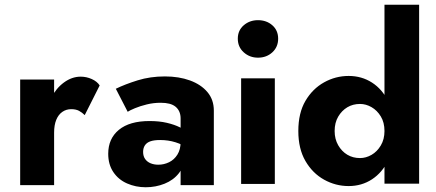

<svg xmlns="http://www.w3.org/2000/svg" viewBox="-20 -787 1839 809"><path d="M208 -452H65V-7H208ZM337 -302 400 -427Q389 -444 366.5 -454Q344 -464 320 -464Q283 -464 249.5 -439.5Q216 -415 195 -373.5Q174 -332 174 -278L208 -228Q208 -260 217 -282Q226 -304 242.5 -315.5Q259 -327 280 -327Q300 -327 313 -320Q326 -313 337 -302Z M583 -147Q583 -163 590.5 -174.5Q598 -186 613.5 -191.5Q629 -197 655 -197Q689 -197 719.5 -187.5Q750 -178 773 -161V-226Q761 -239 738 -250.5Q715 -262 683 -269.5Q651 -277 610 -277Q526 -277 481 -240Q436 -203 436 -139Q436 -94 457.5 -62Q479 -30 515.5 -14Q552 2 594 2Q636 2 673.5 -13Q711 -28 734 -57.5Q757 -87 757 -129L741 -188Q741 -157 727.5 -135.5Q714 -114 692.5 -103.5Q671 -93 647 -93Q629 -93 614.5 -99Q600 -105 591.5 -117Q583 -129 583 -147ZM518 -316Q527 -322 548.5 -331Q570 -340 598.5 -347Q627 -354 657 -354Q678 -354 693.5 -350Q709 -346 719.5 -337.5Q730 -329 735.5 -316.5Q741 -304 741 -288V-7H881V-321Q881 -367 854 -399Q827 -431 780.5 -448Q734 -465 675 -465Q613 -465 560 -448.5Q507 -432 468 -413Z M982 -624Q982 -589 1007 -566.5Q1032 -544 1067 -544Q1103 -544 1127.5 -566.5Q1152 -589 1152 -624Q1152 -659 1127.5 -680.5Q1103 -702 1067 -702Q1032 -702 1007 -680.5Q982 -659 982 -624ZM996 -457V-12H1138V-457Z M1600 -767V-13H1746V-767ZM1237 -235Q1237 -160 1267 -108.5Q1297 -57 1345.5 -30Q1394 -3 1449 -3Q1504 -3 1547.5 -31.5Q1591 -60 1616 -112Q1641 -164 1641 -235Q1641 -308 1616 -359.5Q1591 -411 1547.5 -439Q1504 -467 1449 -467Q1394 -467 1345.5 -440Q1297 -413 1267 -362Q1237 -311 1237 -235ZM1390 -235Q1390 -270 1405 -295.5Q1420 -321 1443.5 -335Q1467 -349 1497 -349Q1522 -349 1545.5 -335.5Q1569 -322 1584.5 -296.5Q1600 -271 1600 -235Q1600 -200 1584.5 -174Q1569 -148 1545.5 -134.5Q1522 -121 1497 -121Q1467 -121 1443.5 -135Q1420 -149 1405 -175Q1390 -201 1390 -235Z"/></svg>

Font: SpinnyJost
Style: Bold
Weight: 700
Version: Version 3.710